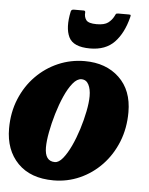

<svg xmlns="http://www.w3.org/2000/svg" viewBox="-56 -798 660 853"><g transform="rotate(5 274.0 -372.0)"><path d="M-2 -203Q-2 -274.5 22.8 -334.5Q47.5 -394.5 90.5 -438.2Q133.5 -482 189.2 -506Q245 -530 307 -530Q402.5 -530 461.2 -474.2Q520 -418.5 520 -320.5Q520 -249 495.8 -188.5Q471.5 -128 429 -83.5Q386.5 -39 331.2 -14.5Q276 10 214.5 10Q112 10 55 -48.2Q-2 -106.5 -2 -203ZM168.5 -133.5Q168.5 -71.5 213.5 -71.5Q231 -71.5 249 -93.5Q267 -115.5 283.8 -151.2Q300.5 -187 313.5 -228.2Q326.5 -269.5 334.2 -308.8Q342 -348 342 -376.5Q342 -408 331.5 -428.2Q321 -448.5 299.5 -448.5Q280 -448.5 261 -425.2Q242 -402 225.5 -364.8Q209 -327.5 196.2 -284.5Q183.5 -241.5 176 -201.5Q168.5 -161.5 168.5 -133.5ZM325 -588Q250 -588 230 -629.5Q210 -671 225.5 -744Q227.5 -753.5 239 -753.5H282.5Q290.5 -753.5 290 -745.5Q288 -725.5 298.2 -711.8Q308.5 -698 345 -698Q379.5 -698 395.8 -710.2Q412 -722.5 420.5 -739Q424 -746 426 -749.8Q428 -753.5 437 -753.5H483.5Q491.5 -753.5 492.2 -751.2Q493 -749 491 -741.5Q473 -670 433.8 -629Q394.5 -588 325 -588Z"/></g></svg>

Font: Besley* Narrow Heavy
Style: Italic
Weight: 800
Width: 4
Italic angle: -13°
Designer: Owen Earl
Foundry: indestructible type*
Version: Version 3.000; ttfautohint (v1.8.3)